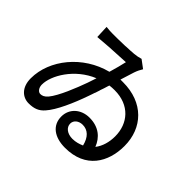

<svg xmlns="http://www.w3.org/2000/svg" viewBox="-171 -1035 1343 1343"><g transform="rotate(45 500.0 -363.5)"><path d="M889 -257C889 -436 768 -566 566 -566C558 -566 548 -566 540 -566C553 -607 564 -644 572 -668C580 -692 591 -713 601 -729L542 -773C524 -767 502 -763 481 -761C461 -759 435 -758 408 -757L396 -756C349 -754 300 -754 277 -754C259 -754 235 -755 211 -758L215 -662C246 -665 287 -668 328 -671L350 -672C402 -675 452 -678 481 -679C473 -645 462 -599 447 -550C239 -497 90 -313 90 -129C90 -38 144 6 203 6C259 6 292 -9 322 -43C373 -100 425 -218 464 -330C467 -337 469 -345 472 -353L475 -362C476 -365 477 -368 478 -371L482 -380C483 -384 484 -387 485 -390L488 -399L491 -408C491 -410 492 -411 492 -413L495 -422C497 -427 498 -432 500 -436L503 -445C505 -453 508 -461 510 -468L513 -477C514 -479 514 -480 515 -482C531 -484 547 -485 564 -485C712 -485 795 -386 795 -259C795 -202 780 -149 749 -109C723 -176 668 -225 576 -225C492 -225 430 -169 430 -91C430 -3 499 46 603 46C807 46 889 -98 889 -257ZM176 -148C176 -150 176 -152 176 -154C176 -242 261 -391 415 -454C407 -432 401 -409 393 -388C365 -310 314 -181 269 -127C249 -104 232 -98 215 -98C196 -98 178 -118 176 -148ZM509 -100C509 -133 539 -156 577 -156C628 -156 665 -122 681 -55C656 -44 628 -35 595 -35C545 -35 509 -62 509 -100Z"/></g></svg>

Font: Glow Sans SC Normal Medium
Style: Regular
Weight: 600
Designer: Ryoko NISHIZUKA (kana, bopomofo & ideographs); Paul D. Hunt (Latin, Greek & Cyrillic); Sandoll Communications, Soo-young
Version: Version 0.93